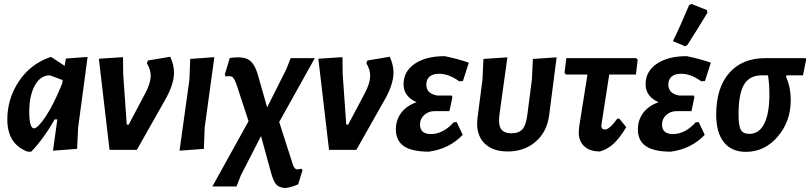

<svg xmlns="http://www.w3.org/2000/svg" viewBox="-20 -758 4097 971"><path d="M120 9Q17 -29 17 -154Q17 -258 75 -346Q133 -434 234 -469H240L307 -425L313 -462L423 -470L375 -112L370 -5L248 4L270 -154H256Q203 -59 138 9ZM128 -194Q128 -109 152 -109Q171 -109 211.5 -169.5Q252 -230 295 -337L297 -353L232 -377Q184 -377 156 -325.5Q128 -274 128 -194Z M841 -471Q860 -430 860 -391Q860 -331 814 -251L672 0H534L480 -461L602 -469L603 -384L621 -128H631L713 -283Q742 -336 742 -376Q742 -406 723 -438L728 -452Z M1064 -469 1015 -112 1011 -5 888 4 938 -356 942 -460Z M1054 185 1237 -145 1178 -325Q1166 -360 1156 -368Q1146 -376 1121 -371L1117 -381L1142 -465Q1208 -474 1237.5 -456Q1267 -438 1284 -380L1331 -215L1428 -408L1450 -464H1572L1392 -141L1461 74Q1467 92 1476 96.5Q1485 101 1503 95L1510 102L1488 174Q1456 189 1423 193Q1392 191 1377.5 175.5Q1363 160 1350 113L1300 -70L1198 129L1176 185Z M1951 -471Q1970 -430 1970 -391Q1970 -331 1924 -251L1782 0H1644L1590 -461L1712 -469L1713 -384L1731 -128H1741L1823 -283Q1852 -336 1852 -376Q1852 -406 1833 -438L1838 -452Z M2149 9Q2064 9 2023 -18.5Q1982 -46 1982 -104Q1982 -152 2009.5 -188Q2037 -224 2087 -241Q2021 -270 2021 -332Q2021 -397 2077.5 -435.5Q2134 -474 2229 -474Q2301 -459 2351 -441L2321 -348L2302 -347Q2250 -385 2200 -385Q2170 -385 2153 -371Q2136 -357 2136 -330Q2136 -285 2190 -275H2264L2268 -267L2253 -196H2178Q2147 -196 2125.5 -176.5Q2104 -157 2104 -129Q2104 -80 2159 -80Q2221 -80 2275 -140H2290L2320 -76Q2252 -5 2149 9Z M2548 8Q2467 8 2426 -37.5Q2385 -83 2395 -162L2420 -356L2425 -460L2546 -468L2506 -180Q2499 -129 2513.5 -106.5Q2528 -84 2566 -84Q2604 -84 2622 -104Q2640 -124 2647 -178L2670 -356L2675 -460L2795 -468L2757 -174Q2746 -91 2689 -41.5Q2632 8 2548 8Z M3014 8Q2963 8 2934.5 -18.5Q2906 -45 2907 -91L2909 -117L2951 -381H2842L2835 -390L2844 -464H3197L3205 -456L3196 -381H3061L3023 -136L3021 -123Q3021 -103 3040 -103Q3062 -103 3102 -158H3112L3147 -115Q3115 -61 3084 -32Q3053 -3 3014 8Z M3465 -732 3477 -738 3555 -707 3558 -694Q3496 -592 3456 -530L3445 -524L3383 -550Q3418 -620 3465 -732ZM3373 9Q3288 9 3247 -18.5Q3206 -46 3206 -104Q3206 -152 3233.5 -188Q3261 -224 3311 -241Q3245 -270 3245 -332Q3245 -397 3301.5 -435.5Q3358 -474 3453 -474Q3525 -459 3575 -441L3545 -348L3526 -347Q3474 -385 3424 -385Q3394 -385 3377 -371Q3360 -357 3360 -330Q3360 -285 3414 -275H3488L3492 -267L3477 -196H3402Q3371 -196 3349.5 -176.5Q3328 -157 3328 -129Q3328 -80 3383 -80Q3445 -80 3499 -140H3514L3544 -76Q3476 -5 3373 9Z M3752 10Q3680 10 3641 -38.5Q3602 -87 3602 -179Q3602 -313 3667.5 -388.5Q3733 -464 3851 -464H4054L4057 -457L4041 -377H3958L3955 -370Q3979 -318 3979 -251Q3979 -144 3913 -67Q3847 10 3752 10ZM3770 -81Q3819 -81 3845 -132.5Q3871 -184 3871 -281Q3871 -334 3864 -377H3832Q3771 -377 3743 -330.5Q3715 -284 3715 -179Q3715 -122 3726.5 -101.5Q3738 -81 3770 -81Z"/></svg>

Font: Alegreya Sans
Style: Bold Italic
Weight: 700
Italic angle: -7°
Designer: Juan Pablo del Peral
Foundry: Huerta Tipografica
Version: Version 2.007